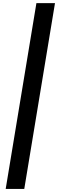

<svg xmlns="http://www.w3.org/2000/svg" viewBox="-20 -982 374 1236"><path d="M334 -961.9 136.2 234.4H16.6L214.4 -961.9Z"/></svg>

Font: Inter Tight SemiBold
Style: Italic
Weight: 600
Italic angle: -9.39999°
Designer: Rasmus Andersson
Foundry: rsms
Version: Version 3.004